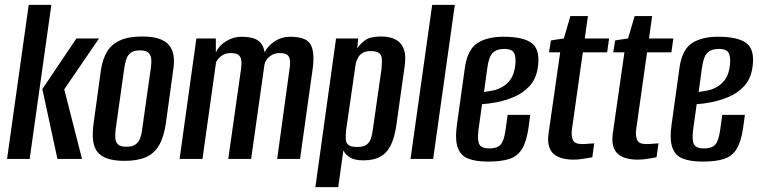

<svg xmlns="http://www.w3.org/2000/svg" viewBox="-20 -653 3118 789"><path d="M9 0 98 -633H191L102 0ZM216 0 154 -287 294 -495H387L244 -286L317 0Z M492 8Q450 8 423 -1Q396 -10 381 -28Q366 -46 362.5 -76Q359 -106 365 -149L395 -367Q402 -411 420 -441Q438 -471 473 -487Q508 -503 564 -503Q606 -503 633 -494Q660 -485 674.5 -467.5Q689 -450 693 -425Q697 -400 692 -367L662 -149Q654 -92 634.5 -57.5Q615 -23 580.5 -7.5Q546 8 492 8ZM499 -50Q524 -50 537 -59.5Q550 -69 556 -85Q562 -101 564 -120L600 -375Q603 -395 601.5 -411Q600 -427 590 -436.5Q580 -446 555 -446Q531 -446 518 -436.5Q505 -427 499.5 -411Q494 -395 491 -375L455 -120Q453 -101 454 -85Q455 -69 465 -59.5Q475 -50 499 -50Z M718 0 787 -495H867V-438Q881 -467 910.5 -484.5Q940 -502 971 -502Q1019 -502 1041 -486Q1063 -470 1067 -438Q1082 -466 1110 -484Q1138 -502 1172 -502Q1239 -502 1256.5 -470Q1274 -438 1265 -371L1213 0H1119L1170 -371Q1174 -397 1170.5 -411Q1167 -425 1156.5 -430Q1146 -435 1128 -435Q1107 -435 1089.5 -422Q1072 -409 1067 -389L1012 0H918L971 -373Q974 -398 970 -412Q966 -426 955 -430.5Q944 -435 928 -435Q906 -435 891 -424Q876 -413 868 -398L812 0Z M1276 116 1361 -495H1452L1448 -454Q1460 -473 1481 -488Q1502 -503 1545 -503Q1584 -503 1607.5 -489.5Q1631 -476 1640 -449.5Q1649 -423 1643 -382L1609 -140Q1602 -90 1586.5 -57.5Q1571 -25 1543.5 -9.5Q1516 6 1474 6Q1437 6 1418 -6Q1399 -18 1391 -35L1370 116ZM1448 -49Q1474 -49 1486.5 -58.5Q1499 -68 1504.5 -84.5Q1510 -101 1512 -120L1548 -371Q1549 -386 1549.5 -399Q1550 -412 1547 -422Q1544 -432 1533.5 -437.5Q1523 -443 1503 -443Q1484 -443 1472 -436.5Q1460 -430 1453 -419Q1446 -408 1443 -395.5Q1440 -383 1439 -372L1402 -116Q1400 -97 1401 -81Q1402 -65 1412.5 -57Q1423 -49 1448 -49Z M1667 0 1756 -633H1849L1760 0Z M1985 11Q1936 11 1904.5 -1Q1873 -13 1861 -46.5Q1849 -80 1858 -143L1891 -379Q1902 -450 1942 -476Q1982 -502 2049 -502Q2135 -502 2168.5 -473Q2202 -444 2189 -369Q2181 -325 2154 -297Q2127 -269 2090.5 -254Q2054 -239 2019 -232.5Q1984 -226 1961 -225L1946 -118Q1941 -76 1950 -59.5Q1959 -43 1991 -43Q2023 -43 2037 -58.5Q2051 -74 2057 -116L2066 -181H2159L2152 -129Q2144 -72 2125.5 -41.5Q2107 -11 2073.5 0Q2040 11 1985 11ZM1969 -275Q1984 -277 2003 -280.5Q2022 -284 2041 -294Q2060 -304 2074.5 -322Q2089 -340 2095 -369Q2102 -404 2095.5 -428Q2089 -452 2053 -452Q2021 -452 2004.5 -435.5Q1988 -419 1982 -370Z M2335 3Q2313 3 2292.5 -2Q2272 -7 2257.5 -18.5Q2243 -30 2236.5 -50.5Q2230 -71 2234 -103L2282 -438H2236L2244 -487L2297 -495L2324 -587H2396L2383 -495H2483L2475 -438H2375L2330 -119Q2327 -96 2334 -78.5Q2341 -61 2371 -61Q2384 -61 2400.5 -62.5Q2417 -64 2422 -64L2414 -7Q2411 -6 2399 -4Q2387 -2 2370.5 0.5Q2354 3 2335 3Z M2599 3Q2577 3 2556.5 -2Q2536 -7 2521.5 -18.5Q2507 -30 2500.5 -50.5Q2494 -71 2498 -103L2546 -438H2500L2508 -487L2561 -495L2588 -587H2660L2647 -495H2747L2739 -438H2639L2594 -119Q2591 -96 2598 -78.5Q2605 -61 2635 -61Q2648 -61 2664.5 -62.5Q2681 -64 2686 -64L2678 -7Q2675 -6 2663 -4Q2651 -2 2634.5 0.5Q2618 3 2599 3Z M2867 11Q2818 11 2786.5 -1Q2755 -13 2743 -46.5Q2731 -80 2740 -143L2773 -379Q2784 -450 2824 -476Q2864 -502 2931 -502Q3017 -502 3050.5 -473Q3084 -444 3071 -369Q3063 -325 3036 -297Q3009 -269 2972.5 -254Q2936 -239 2901 -232.5Q2866 -226 2843 -225L2828 -118Q2823 -76 2832 -59.5Q2841 -43 2873 -43Q2905 -43 2919 -58.5Q2933 -74 2939 -116L2948 -181H3041L3034 -129Q3026 -72 3007.5 -41.5Q2989 -11 2955.5 0Q2922 11 2867 11ZM2851 -275Q2866 -277 2885 -280.5Q2904 -284 2923 -294Q2942 -304 2956.5 -322Q2971 -340 2977 -369Q2984 -404 2977.5 -428Q2971 -452 2935 -452Q2903 -452 2886.5 -435.5Q2870 -419 2864 -370Z"/></svg>

Font: Alumni Sans Thin SemiBold
Style: Italic
Weight: 600
Italic angle: -8°
Version: Version 1.016